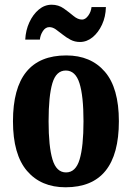

<svg xmlns="http://www.w3.org/2000/svg" viewBox="-20 -784 559 814"><path d="M258 10Q154 10 94.5 -59.5Q35 -129 35 -270Q35 -549 261 -549Q365 -549 424.5 -480Q484 -411 484 -270Q484 10 258 10ZM260 -53Q301 -53 317.5 -108Q334 -163 334 -270Q334 -377 317 -431Q300 -485 259 -485Q218 -485 202 -431Q186 -377 186 -270Q186 -163 202.5 -108Q219 -53 260 -53ZM319 -606Q297 -606 279 -615.5Q261 -625 245.5 -637.5Q230 -650 216.5 -659.5Q203 -669 189 -669Q173 -669 162 -652.5Q151 -636 149 -616H87Q89 -656 104.5 -689.5Q120 -723 144.5 -743.5Q169 -764 199 -764Q228 -764 250.5 -748Q273 -732 291.5 -716.5Q310 -701 328 -701Q342 -701 354 -717.5Q366 -734 368 -754H429Q428 -713 412.5 -679.5Q397 -646 372.5 -626Q348 -606 319 -606Z"/></svg>

Font: Noto Serif ExtraCondensed ExtraBold
Style: Regular
Weight: 800
Width: 2
Designer: Monotype Design Team
Foundry: Monotype Imaging Inc.
Version: Version 2.013; ttfautohint (v1.8.4.7-5d5b)